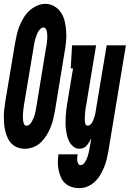

<svg xmlns="http://www.w3.org/2000/svg" viewBox="-37 -766 675 999"><path d="M92 8Q73 8 55 1.5Q37 -5 24 -18Q11 -31 3 -48Q-5 -65 -9.5 -83.5Q-14 -102 -15.5 -121.5Q-17 -141 -17 -161Q-17 -181 -14.5 -200.5Q-12 -220 -9 -240L42 -545Q46 -567 51 -588.5Q56 -610 65 -632Q74 -654 86.5 -674.5Q99 -695 116 -710.5Q133 -726 155 -736Q177 -746 199 -746Q225 -746 247 -732.5Q269 -719 282 -698Q295 -677 300.5 -652Q306 -627 307.5 -601Q309 -575 306.5 -548Q304 -521 299 -495L249 -190Q245 -168 240 -146.5Q235 -125 226 -103Q217 -81 204.5 -61Q192 -41 175.5 -25Q159 -9 136.5 -0.5Q114 8 92 8ZM101 -112Q111 -112 118 -119.5Q125 -127 130 -136Q135 -145 138.5 -154Q142 -163 144.5 -172Q147 -181 148.5 -190.5Q150 -200 152 -209L202 -514Q204 -522 205 -529.5Q206 -537 207 -544.5Q208 -552 208.5 -559.5Q209 -567 209 -574.5Q209 -582 208.5 -589.5Q208 -597 206.5 -604Q205 -611 200.5 -617Q196 -623 189 -623Q182 -623 176 -618Q170 -613 165.5 -607Q161 -601 158 -594Q155 -587 152.5 -580.5Q150 -574 148 -567Q146 -560 144 -553.5Q142 -547 141 -540Q140 -533 139 -526L88 -221Q86 -211 85 -201Q84 -191 83 -180.5Q82 -170 82 -160Q82 -150 83 -140.5Q84 -131 87.5 -121.5Q91 -112 101 -112ZM376 213Q355 213 336 207Q317 201 302.5 188Q288 175 280 157Q272 139 268 119Q264 99 264 78.5Q264 58 267 37H367Q365 46 364.5 54Q364 62 365 70Q366 78 370 85.5Q374 93 382 93Q391 93 398 86Q405 79 409.5 70.5Q414 62 417 53.5Q420 45 422.5 36Q425 27 426.5 18.5Q428 10 430 1L438 -47Q433 -37 427.5 -27.5Q422 -18 415 -9.5Q408 -1 398 3.5Q388 8 377 8Q360 8 346.5 -2Q333 -12 324.5 -27.5Q316 -43 312 -59.5Q308 -76 306 -93Q304 -110 304 -128Q304 -146 305 -163.5Q306 -181 308.5 -199Q311 -217 314 -235L343 -410H331L338 -530H463L411 -216Q410 -209 408.5 -201.5Q407 -194 406.5 -187Q406 -180 405.5 -173Q405 -166 404.5 -159Q404 -152 404 -145Q404 -138 405 -131Q406 -124 409 -118Q412 -112 419 -112Q427 -112 433 -117.5Q439 -123 443 -130Q447 -137 449.5 -144Q452 -151 454.5 -158.5Q457 -166 458.5 -173Q460 -180 461 -188L518 -530H618L527 20Q523 42 518 63Q513 84 504.5 104.5Q496 125 484.5 144.5Q473 164 456 180Q439 196 418 204.5Q397 213 376 213Z"/></svg>

Font: Iosevka Slab Heavy Extended
Style: Italic
Weight: 900
Width: 7
Italic angle: -9°
Monospace: yes
Designer: Belleve Invis
Foundry: Belleve Invis
Version: Version 11.1.0; ttfautohint (v1.8.3)